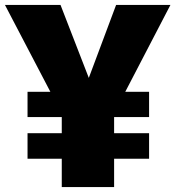

<svg xmlns="http://www.w3.org/2000/svg" viewBox="-36 -754 707 774"><path d="M651 -734H432L322 -440L208 -734H-16L167 -384H75V-282H213V-217H75V-114H213V0H424V-114H565V-217H424V-282H565V-384H469Z"/></svg>

Font: Glow Sans SC Normal Heavy
Style: Regular
Weight: 900
Designer: Ryoko NISHIZUKA (kana, bopomofo & ideographs); Paul D. Hunt (Latin, Greek & Cyrillic); Sandoll Communications, Soo-young
Version: Version 0.93